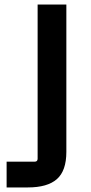

<svg xmlns="http://www.w3.org/2000/svg" viewBox="-20 -813 398 842"><path d="M271 -147Q271 -64 229.5 -27.5Q188 9 102 9H9V-104H132Q145 -104 145 -117V-793H271Z"/></svg>

Font: Kdam Thmor Pro
Style: Regular
Weight: 400
Designer: Sovichet Tep, Longdey Hak
Foundry: Anagata Design
Version: Version 1.003; ttfautohint (v1.8.4.7-5d5b)